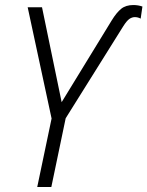

<svg xmlns="http://www.w3.org/2000/svg" viewBox="-20 -743 586 763"><path d="M128 0 185 -272 90 -714H147L225 -337L424 -662Q443 -693 461.5 -708Q480 -723 510 -723Q529 -723 546 -717L539 -669Q528 -675 516 -675Q505 -675 494.5 -668Q484 -661 470 -639L241 -273L184 0Z"/></svg>

Font: Noto Sans SemiCondensed Light
Style: Italic
Weight: 300
Width: 4
Italic angle: -12°
Designer: Monotype Design Team
Foundry: Monotype Imaging Inc.
Version: Version 2.013; ttfautohint (v1.8.4.7-5d5b)